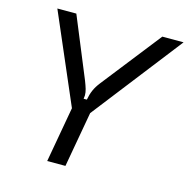

<svg xmlns="http://www.w3.org/2000/svg" viewBox="-111 -870 958 977"><g transform="rotate(15 368.5 -381.5)"><path d="M223 0 275 -292 72 -763H172L303 -445Q312 -422 317 -405Q322 -388 322 -372Q322 -366 320 -354H337Q342 -382 352 -405Q362 -428 381 -452L625 -763H737L371 -292L319 0Z"/></g></svg>

Font: Open Sauce Sans
Style: Italic
Weight: 400
Italic angle: -10°
Designer: Alfredo Marco Pradil
Foundry: Creative Sauce Fz LLC
Version: Version 1.477